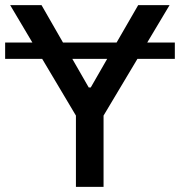

<svg xmlns="http://www.w3.org/2000/svg" viewBox="-22 -727 700 747"><path d="M658.2 -498H512.7L380.9 -277.3V0H273.4V-277.3L142.1 -498H-2V-561.5H104L17.6 -707H139.6L223.1 -561.5H431.6L515.6 -707H637.7L550.8 -561.5H658.2ZM323.2 -386.7H331.1L395 -498H259.3Z"/></svg>

Font: Pretendard JP Medium
Style: Regular
Weight: 500
Designer: Base glyphs from Inter by Rasmus Andersson; Hangeul glyphs from Noto Sans CJK(Source Han Sans) by Jang Soo-young and Kan
Foundry: Kil Hyung-jin
Version: Version 1.309